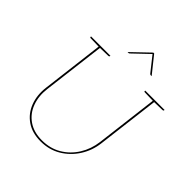

<svg xmlns="http://www.w3.org/2000/svg" viewBox="-243 -1070 1238 1238"><g transform="rotate(45 376.0 -450.5)"><path d="M330 9Q253 9 200.5 -27Q148 -63 124.5 -124.5Q101 -186 110 -260L164 -700H176L122 -261Q113 -189 135 -130Q157 -71 207 -36.5Q257 -2 331 -2Q406 -2 464 -36.5Q522 -71 558.5 -129.5Q595 -188 604 -260L658 -700H670L616 -260Q607 -186 568 -125Q529 -64 468 -27.5Q407 9 330 9ZM167 -700 164 -688 88 -690Q85 -690 83 -691.5Q81 -693 81 -695L82 -700ZM258 -700 257 -695Q257 -693 254.5 -691.5Q252 -690 250 -690L172 -688L173 -700ZM661 -700 658 -688 582 -690Q579 -690 577 -691.5Q575 -693 575 -695L576 -700ZM752 -700 751 -695Q751 -693 748.5 -691.5Q746 -690 744 -690L666 -688L667 -700ZM319 -795 439 -910H447L539 -795H530Q526 -795 522 -799L442 -900L336 -799Q335 -798 333 -796.5Q331 -795 328 -795Z"/></g></svg>

Font: Aleo Thin
Style: Italic
Weight: 250
Italic angle: -7°
Designer: Alessio Laiso
Foundry: Alessio Laiso
Version: Version 2.001;gftools[0.9.29]